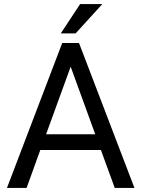

<svg xmlns="http://www.w3.org/2000/svg" viewBox="-20 -922 692 942"><path d="M278.3 -758.3 373 -901.9H481.9L351.1 -758.3ZM14.2 0 285.2 -710.9H367.7L639.6 0H543L475.1 -186H177.7L110.4 0ZM206.1 -263.2H447.3L326.7 -594.7Z"/></svg>

Font: Mardoto
Style: Regular
Weight: 400
Designer: Christian Robertson, Vahan Hovhannisyan
Foundry: Google
Version: Version 1.000